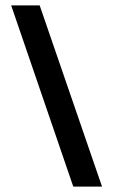

<svg xmlns="http://www.w3.org/2000/svg" viewBox="-20 -694 421 714"><path d="M252.5 0H359.5L127.5 -674H21.5Z"/></svg>

Font: Anybody Medium
Style: Regular
Weight: 500
Designer: Tyler Finck
Foundry: Etcetera Type Company
Version: Version 1.110